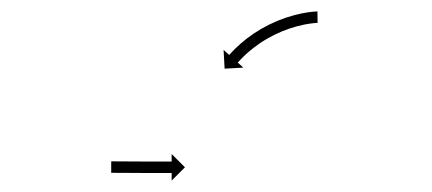

<svg xmlns="http://www.w3.org/2000/svg" viewBox="-20 -567 754 335"><path d="M175.3 -285.5C174.9 -285.5 174.5 -285.5 174.1 -285.5L174 -265.5C174.4 -265.5 174.8 -265.5 175.2 -265.5C176.3 -265.5 177.4 -265.5 178.5 -265.5C180.3 -265.4 182 -265.4 183.7 -265.4C186 -265.4 188.2 -265.4 190.5 -265.4C193.2 -265.4 195.8 -265.4 198.5 -265.4C201.4 -265.3 204.4 -265.3 207.4 -265.3C210.6 -265.3 213.7 -265.3 216.9 -265.3C220.2 -265.3 223.5 -265.2 226.8 -265.2C230 -265.2 233.3 -265.2 236.6 -265.2C239.8 -265.2 242.9 -265.2 246.1 -265.2C249.1 -265.2 252.1 -265.2 255 -265.2C257.7 -265.1 260.4 -265.1 263 -265.1C265.3 -265.1 267.5 -265.1 269.8 -265.1C271.5 -265.1 273.2 -265.1 275 -265.1C276.1 -265.1 277.2 -265.1 278.3 -265.1C278.7 -265.1 279.1 -265.1 279.5 -265.1L279.5 -251.9L302.7 -275.1L279.5 -298.3L279.5 -285.1C279.1 -285.1 278.7 -285.1 278.3 -285.1C277.2 -285.1 276.1 -285.1 275 -285.1C273.3 -285.1 271.5 -285.1 269.8 -285.1C267.5 -285.1 265.3 -285.1 263.1 -285.1C260.4 -285.1 257.7 -285.1 255.1 -285.2C252.1 -285.2 249.1 -285.2 246.2 -285.2C243 -285.2 239.8 -285.2 236.7 -285.2C233.4 -285.2 230.1 -285.2 226.8 -285.2C223.5 -285.2 220.3 -285.3 217 -285.3C213.8 -285.3 210.6 -285.3 207.5 -285.3C204.5 -285.3 201.5 -285.3 198.6 -285.4C195.9 -285.4 193.2 -285.4 190.6 -285.4C188.3 -285.4 186.1 -285.4 183.8 -285.4C182.1 -285.4 180.4 -285.4 178.6 -285.5C177.5 -285.5 176.4 -285.5 175.3 -285.5ZM532.6 -527C533.1 -527 533.6 -527 534.1 -527L533.9 -547C533.3 -547 532.7 -547 532.1 -547C532.1 -547 532.1 -547 532.1 -547C532 -547 532 -547 532 -547C530.2 -546.9 528.4 -546.8 526.6 -546.6C526.6 -546.6 526.5 -546.6 526.5 -546.6C526.5 -546.6 526.4 -546.6 526.4 -546.6C523.6 -546.3 520.8 -546 518 -545.6C518 -545.6 517.9 -545.6 517.9 -545.6C517.8 -545.6 517.8 -545.6 517.8 -545.6C514.1 -545 510.5 -544.4 506.9 -543.7C506.9 -543.7 506.8 -543.7 506.8 -543.7C506.7 -543.7 506.7 -543.7 506.7 -543.7C502.4 -542.8 498.1 -541.8 493.9 -540.7C493.9 -540.7 493.8 -540.7 493.8 -540.7C493.7 -540.6 493.7 -540.6 493.7 -540.6C489 -539.3 484.3 -537.9 479.6 -536.4C479.6 -536.4 479.6 -536.4 479.5 -536.4C479.5 -536.4 479.4 -536.4 479.4 -536.4C474.5 -534.6 469.6 -532.8 464.7 -530.9C464.7 -530.9 464.7 -530.9 464.6 -530.8C464.6 -530.8 464.5 -530.8 464.5 -530.8C459.5 -528.7 454.6 -526.5 449.7 -524.1C449.7 -524.1 449.7 -524.1 449.6 -524.1C449.6 -524.1 449.5 -524 449.5 -524C444.7 -521.6 440 -519 435.3 -516.4C435.3 -516.4 435.2 -516.3 435.2 -516.3C435.1 -516.3 435.1 -516.2 435.1 -516.2C430.6 -513.5 426.2 -510.8 421.8 -507.9C421.8 -507.9 421.8 -507.8 421.7 -507.8C421.7 -507.8 421.6 -507.7 421.6 -507.7C417.6 -504.9 413.7 -502.1 409.8 -499.1C409.8 -499.1 409.7 -499 409.7 -499C409.6 -499 409.6 -499 409.6 -499C406.2 -496.2 402.8 -493.4 399.5 -490.6C399.5 -490.6 399.5 -490.5 399.4 -490.5C399.4 -490.5 399.4 -490.4 399.4 -490.4C396.6 -488 393.9 -485.5 391.2 -482.9C391.2 -482.9 391.2 -482.9 391.2 -482.8C391.1 -482.8 391.1 -482.8 391.1 -482.8C389.1 -480.8 387.1 -478.8 385.1 -476.7C385.1 -476.7 385.1 -476.7 385 -476.7C385 -476.6 385 -476.6 385 -476.6C383.7 -475.3 382.5 -474 381.3 -472.6C381.3 -472.6 381.2 -472.6 381.2 -472.6C381.2 -472.6 381.2 -472.6 381.2 -472.6C380.8 -472.1 380.4 -471.6 379.9 -471.1L370.1 -479.9L371.9 -447.2L404.6 -449L394.8 -457.8C395.2 -458.2 395.6 -458.7 396.1 -459.2C396.1 -459.2 396.1 -459.1 396 -459.1C396 -459.1 396 -459.1 396 -459.1C397.2 -460.4 398.4 -461.7 399.6 -462.9C399.6 -462.9 399.5 -462.9 399.5 -462.9C399.5 -462.9 399.5 -462.8 399.5 -462.8C401.3 -464.8 403.2 -466.7 405.2 -468.6C405.2 -468.6 405.1 -468.5 405.1 -468.5C405.1 -468.5 405 -468.5 405 -468.5C407.6 -470.9 410.1 -473.2 412.7 -475.6C412.7 -475.6 412.7 -475.5 412.6 -475.5C412.6 -475.5 412.6 -475.4 412.6 -475.4C415.7 -478.1 418.9 -480.8 422.1 -483.3C422.1 -483.3 422 -483.3 422 -483.3C422 -483.2 421.9 -483.2 421.9 -483.2C425.6 -486 429.3 -488.7 433.1 -491.3C433.1 -491.3 433 -491.3 433 -491.3C432.9 -491.2 432.9 -491.2 432.9 -491.2C437 -493.9 441.1 -496.6 445.4 -499.1C445.4 -499.1 445.3 -499.1 445.3 -499C445.2 -499 445.2 -499 445.2 -499C449.6 -501.5 454.1 -503.9 458.6 -506.2C458.6 -506.2 458.5 -506.2 458.5 -506.2C458.4 -506.1 458.4 -506.1 458.4 -506.1C463 -508.3 467.6 -510.4 472.3 -512.4C472.3 -512.4 472.3 -512.4 472.2 -512.3C472.2 -512.3 472.1 -512.3 472.1 -512.3C476.7 -514.1 481.3 -515.8 486 -517.5C486 -517.5 485.9 -517.4 485.9 -517.4C485.8 -517.4 485.8 -517.4 485.8 -517.4C490.2 -518.8 494.6 -520.1 499 -521.4C499 -521.4 499 -521.3 498.9 -521.3C498.9 -521.3 498.8 -521.3 498.8 -521.3C502.8 -522.3 506.8 -523.3 510.8 -524.1C510.8 -524.1 510.8 -524.1 510.7 -524.1C510.7 -524.1 510.6 -524.1 510.6 -524.1C514 -524.7 517.4 -525.3 520.8 -525.8C520.8 -525.8 520.8 -525.8 520.7 -525.8C520.7 -525.8 520.6 -525.8 520.6 -525.8C523.2 -526.1 525.7 -526.5 528.3 -526.7C528.3 -526.7 528.3 -526.7 528.2 -526.7C528.2 -526.7 528.1 -526.7 528.1 -526.7C529.7 -526.8 531.2 -526.9 532.8 -527C532.8 -527 532.7 -527 532.7 -527C532.6 -527 532.6 -527 532.6 -527Z"/></svg>

Font: FRB American Cursive Just Arrows Medium
Style: Italic
Weight: 500
Italic angle: -25°
Version: Version 2.0;Modular Font Editor K font №1